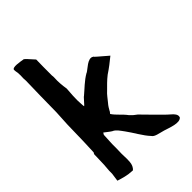

<svg xmlns="http://www.w3.org/2000/svg" viewBox="-232 -829 950 950"><g transform="rotate(-45 243.5 -353.5)"><path d="M22 17C47 25 76 34 109 35H113C123 26 130 12 131 -5L132 -24L131 -63L132 -101V-130L135 -191C136 -193 139 -197 141 -201C152 -193 167 -180 179 -173H180C197 -164 206 -149 221 -129C245 -97 270 -49 297 -21C306 -6 333 -3 361 5C391 14 443 36 462 14V13C468 -2 454 -17 442 -27C425 -41 399 -68 380 -87C360 -107 342 -126 325 -143C316 -151 306 -156 300 -164L291 -173C271 -200 247 -216 230 -242L238 -252V-253C246 -267 250 -275 263 -290C276 -305 285 -320 302 -335C319 -352 336 -370 359 -388C385 -405 412 -426 435 -445L385 -488C381 -492 375 -496 371 -502H370C345 -518 308 -476 292 -468H291C256 -448 230 -420 200 -395H199C187 -382 185 -380 170 -363C169 -362 167 -361 166 -360C164 -367 164 -394 163 -405C163 -421 164 -449 167 -482V-483C163 -508 160 -536 162 -565V-566C162 -572 162 -574 161 -580C161 -621 161 -660 162 -691L143 -712C137 -718 129 -729 119 -736H117C98 -739 49 -749 48 -732C48 -725 49 -720 51 -709C52 -698 52 -684 51 -669C51 -662 52 -658 52 -653C50 -587 49 -515 48 -436C47 -401 43 -364 43 -328L41 -241L38 -165C37 -163 33 -159 33 -153V-142L31 -84L28 -45V-26Z"/></g></svg>

Font: Vapor
Style: Sbd
Weight: 600
Foundry: Cannot Into Space Fonts
Version: Version 0.179